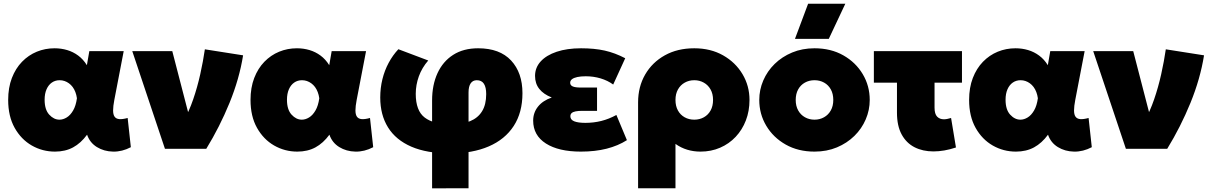

<svg xmlns="http://www.w3.org/2000/svg" viewBox="-20 -792 6450 1022"><path d="M272.5 15Q206 15 149.2 -17.5Q92.5 -50 58 -111.5Q23.5 -173 23.5 -260Q23.5 -325.5 43.2 -376.8Q63 -428 97.2 -463.2Q131.5 -498.5 176 -516.8Q220.5 -535 270.5 -535Q305.5 -535 337.5 -525.5Q369.5 -516 396.2 -496.2Q423 -476.5 442.5 -445L455.5 -520H638.5L588.5 -260Q582 -226.5 582 -204.2Q582 -182 590 -170.8Q598 -159.5 615 -158Q632 -156.5 659.5 -164L676.5 -8.5Q630 16 581.8 15Q533.5 14 495.8 -9.2Q458 -32.5 443.5 -75Q410.5 -30 369 -7.5Q327.5 15 272.5 15ZM296.5 -155Q316 -155 335.2 -166.8Q354.5 -178.5 369.2 -203.8Q384 -229 389.5 -269Q387 -287 381.2 -302Q375.5 -317 366.8 -328.8Q358 -340.5 347 -348.5Q336 -356.5 323.5 -360.8Q311 -365 297.5 -365Q274 -365 256 -352.5Q238 -340 227.8 -316.8Q217.5 -293.5 217.5 -261Q217.5 -208.5 242 -181.8Q266.5 -155 296.5 -155Z M858 0 684 -520H897L1003.5 -109L957.5 -149.5Q986 -198 1008.2 -262.8Q1030.5 -327.5 1046 -397.2Q1061.5 -467 1070.5 -529.5L1274 -497.5Q1254 -372.5 1201.8 -244.5Q1149.5 -116.5 1078 0Z M1562.5 15Q1496 15 1439.2 -17.5Q1382.5 -50 1348 -111.5Q1313.5 -173 1313.5 -260Q1313.5 -325.5 1333.2 -376.8Q1353 -428 1387.2 -463.2Q1421.5 -498.5 1466 -516.8Q1510.5 -535 1560.5 -535Q1595.5 -535 1627.5 -525.5Q1659.5 -516 1686.2 -496.2Q1713 -476.5 1732.5 -445L1745.5 -520H1928.5L1878.5 -260Q1872 -226.5 1872 -204.2Q1872 -182 1880 -170.8Q1888 -159.5 1905 -158Q1922 -156.5 1949.5 -164L1966.5 -8.5Q1920 16 1871.8 15Q1823.5 14 1785.8 -9.2Q1748 -32.5 1733.5 -75Q1700.5 -30 1659 -7.5Q1617.5 15 1562.5 15ZM1586.5 -155Q1606 -155 1625.2 -166.8Q1644.5 -178.5 1659.2 -203.8Q1674 -229 1679.5 -269Q1677 -287 1671.2 -302Q1665.5 -317 1656.8 -328.8Q1648 -340.5 1637 -348.5Q1626 -356.5 1613.5 -360.8Q1601 -365 1587.5 -365Q1564 -365 1546 -352.5Q1528 -340 1517.8 -316.8Q1507.5 -293.5 1507.5 -261Q1507.5 -208.5 1532 -181.8Q1556.5 -155 1586.5 -155Z M2280 210.5V-257Q2280 -340 2308.8 -402.5Q2337.5 -465 2392.2 -500Q2447 -535 2525 -535Q2640 -535 2700.5 -470Q2761 -405 2761 -296Q2761 -193 2714.5 -121.5Q2668 -50 2581.8 -12.8Q2495.5 24.5 2376 24.5Q2252.5 24.5 2169.8 -11.2Q2087 -47 2045.5 -113.8Q2004 -180.5 2004 -273Q2004 -323.5 2015.5 -370.2Q2027 -417 2048.8 -457.5Q2070.5 -498 2100.5 -530L2259.5 -470Q2226 -431.5 2209.5 -385.8Q2193 -340 2193 -292.5Q2193 -202.5 2240.8 -166.2Q2288.5 -130 2381 -130Q2440.5 -130 2482.2 -147Q2524 -164 2546 -199.8Q2568 -235.5 2568 -291Q2568 -327.5 2555.8 -346.2Q2543.5 -365 2518 -365Q2496.5 -365 2485.2 -348.2Q2474 -331.5 2474 -300V210Z M3072 15Q2953.5 15 2885.8 -28.2Q2818 -71.5 2818 -150Q2818 -192 2843.5 -224.2Q2869 -256.5 2917 -273Q2873.5 -290 2850.8 -318.5Q2828 -347 2828 -388Q2828 -432 2858 -465Q2888 -498 2943.2 -516.5Q2998.5 -535 3073 -535Q3144 -535 3198.8 -522.8Q3253.5 -510.5 3308 -482L3244 -342Q3214.5 -363.5 3176.8 -374.8Q3139 -386 3098 -386Q3071.5 -386 3053 -382Q3034.5 -378 3024.8 -370.5Q3015 -363 3015 -351.5Q3015 -338 3028.5 -332Q3042 -326 3071 -326H3158V-202H3079Q3058 -202 3044 -199.2Q3030 -196.5 3023 -190.2Q3016 -184 3016 -173Q3016 -154.5 3036.8 -146.2Q3057.5 -138 3096 -138Q3140 -138 3180.8 -148.2Q3221.5 -158.5 3261 -180L3317 -46Q3270 -16 3209 -0.5Q3148 15 3072 15Z M3376.5 210V-247Q3376.5 -330 3414 -395Q3451.5 -460 3518.8 -497.5Q3586 -535 3675.5 -535Q3762.5 -535 3828.8 -497.5Q3895 -460 3932.2 -397.5Q3969.5 -335 3969.5 -260Q3969.5 -201 3950.2 -151Q3931 -101 3896 -63.8Q3861 -26.5 3813.2 -5.8Q3765.5 15 3708.5 15Q3672 15 3638.5 5Q3605 -5 3575.5 -26V210ZM3675.5 -155Q3704 -155 3726.8 -167.8Q3749.5 -180.5 3762.5 -204Q3775.5 -227.5 3775.5 -260Q3775.5 -292.5 3762.2 -316Q3749 -339.5 3726.2 -352.2Q3703.5 -365 3675.5 -365Q3647.5 -365 3624.8 -352.2Q3602 -339.5 3588.8 -316Q3575.5 -292.5 3575.5 -260Q3575.5 -227.5 3588.5 -204Q3601.5 -180.5 3624.2 -167.8Q3647 -155 3675.5 -155Z M4315.5 15Q4228.5 15 4162.2 -22.5Q4096 -60 4058.8 -122.5Q4021.5 -185 4021.5 -260Q4021.5 -314 4042.8 -363.5Q4064 -413 4103.2 -451.5Q4142.5 -490 4196.5 -512.5Q4250.5 -535 4315.5 -535Q4402.5 -535 4468.8 -497.5Q4535 -460 4572.2 -397.5Q4609.5 -335 4609.5 -260Q4609.5 -206 4588.2 -156.5Q4567 -107 4527.8 -68.5Q4488.5 -30 4434.8 -7.5Q4381 15 4315.5 15ZM4315.5 -155Q4343.5 -155 4366.2 -167.8Q4389 -180.5 4402.2 -204Q4415.5 -227.5 4415.5 -260Q4415.5 -292.5 4402.5 -316Q4389.5 -339.5 4366.8 -352.2Q4344 -365 4315.5 -365Q4287 -365 4264.2 -352.2Q4241.5 -339.5 4228.5 -316Q4215.5 -292.5 4215.5 -260Q4215.5 -227.5 4228.8 -204Q4242 -180.5 4264.8 -167.8Q4287.5 -155 4315.5 -155ZM4211.5 -585 4281.5 -772H4479.5L4391.5 -585Z M4948.5 14Q4892 14 4848.2 -8.2Q4804.5 -30.5 4779.5 -76.2Q4754.5 -122 4754.5 -192V-352H4631.5V-520H5100.5V-352H4954.5V-219Q4954.5 -185.5 4968.2 -171.2Q4982 -157 5004.5 -157Q5013 -157 5022.5 -159Q5032 -161 5042.5 -164L5068.5 -7Q5037 3.5 5006.8 8.8Q4976.5 14 4948.5 14Z M5387.5 15Q5321 15 5264.2 -17.5Q5207.5 -50 5173 -111.5Q5138.5 -173 5138.5 -260Q5138.5 -325.5 5158.2 -376.8Q5178 -428 5212.2 -463.2Q5246.5 -498.5 5291 -516.8Q5335.5 -535 5385.5 -535Q5420.5 -535 5452.5 -525.5Q5484.5 -516 5511.2 -496.2Q5538 -476.5 5557.5 -445L5570.5 -520H5753.5L5703.5 -260Q5697 -226.5 5697 -204.2Q5697 -182 5705 -170.8Q5713 -159.5 5730 -158Q5747 -156.5 5774.5 -164L5791.5 -8.5Q5745 16 5696.8 15Q5648.5 14 5610.8 -9.2Q5573 -32.5 5558.5 -75Q5525.5 -30 5484 -7.5Q5442.5 15 5387.5 15ZM5411.5 -155Q5431 -155 5450.2 -166.8Q5469.5 -178.5 5484.2 -203.8Q5499 -229 5504.5 -269Q5502 -287 5496.2 -302Q5490.5 -317 5481.8 -328.8Q5473 -340.5 5462 -348.5Q5451 -356.5 5438.5 -360.8Q5426 -365 5412.5 -365Q5389 -365 5371 -352.5Q5353 -340 5342.8 -316.8Q5332.5 -293.5 5332.5 -261Q5332.5 -208.5 5357 -181.8Q5381.5 -155 5411.5 -155Z M5973 0 5799 -520H6012L6118.5 -109L6072.5 -149.5Q6101 -198 6123.2 -262.8Q6145.5 -327.5 6161 -397.2Q6176.5 -467 6185.5 -529.5L6389 -497.5Q6369 -372.5 6316.8 -244.5Q6264.5 -116.5 6193 0Z"/></svg>

Font: Geologica Roman Black
Style: Regular
Weight: 900
Designer: Sindre Bremnes, Frode Helland
Foundry: Monokrom Skriftforlag AS
Version: Version 1.010;gftools[0.9.28]